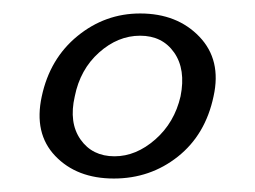

<svg xmlns="http://www.w3.org/2000/svg" viewBox="-20 -628 378 285"><path d="M297 -485Q285 -428 244 -395.5Q203 -363 149 -363Q94 -363 62 -396.5Q30 -430 42 -485Q54 -541 95 -574.5Q136 -608 188 -608Q243 -608 276 -573.5Q309 -539 297 -485ZM248 -485Q256 -525 238.5 -550Q221 -575 188 -575Q155 -575 127 -550Q99 -525 91 -485Q82 -446 99.5 -421Q117 -396 150 -396Q182 -396 210.5 -421Q239 -446 248 -485Z"/></svg>

Font: GFS Artemisia
Style: Bold Italic
Weight: 700
Italic angle: -12°
Designer: Designed by Takis Katsoulidis and George D. Matthiopoulos.
Foundry: Designed by Takis Katsoulidis and George D. Matthiopoulos.
Version: Version 1.0